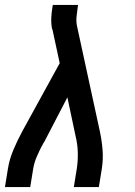

<svg xmlns="http://www.w3.org/2000/svg" viewBox="-25 -755 545 775"><path d="M-5 0 7 -74Q13 -112 29 -150Q45 -188 65 -225L216 -500L188 -630Q188 -633 187 -635Q186 -637 185 -639Q181 -661 182 -683Q183 -705 187 -728L188 -735H290L289 -728Q286 -708 284 -688Q282 -668 286 -649L378 -225Q386 -188 389 -150Q392 -112 386 -74L374 0H273L285 -74Q290 -107 289 -140.5Q288 -174 280 -206L247 -362L154 -183Q152 -180 149.5 -176Q147 -172 146 -168H145Q133 -145 123 -121.5Q113 -98 109 -74L97 0Z"/></svg>

Font: Iosevka Curly Semibold
Style: Italic
Weight: 600
Italic angle: -9°
Monospace: yes
Designer: Belleve Invis
Foundry: Belleve Invis
Version: Version 22.1.2; ttfautohint (v1.8.4)